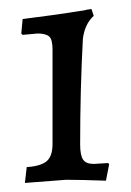

<svg xmlns="http://www.w3.org/2000/svg" viewBox="-20 -748 289 424"><path d="M175 -727C173.7 -727 171.8 -726.7 169.5 -726C167.2 -725.3 164.7 -724.8 162 -724.5C159.3 -724.2 156 -723.7 152 -723C148 -722.3 143.7 -721.7 139 -721C134.3 -720.3 129 -719.5 123 -718.5C117 -717.5 108.8 -716.3 98.5 -715L30 -706L27 -674L30 -671L63 -674C75 -674 83.5 -671.8 88.5 -667.5C93.5 -663.2 96 -653.7 96 -639V-430C96 -412 91.7 -399.3 83 -392C74.3 -384.7 59.7 -380.3 39 -379L35 -344L126 -351C147.3 -351 176.7 -350.3 214 -349L221 -385L219 -388L187 -386C175.7 -386 167.8 -389.2 163.5 -395.5C159.2 -401.8 157 -413 157 -429C157 -509.7 159 -587.3 163 -662C165.7 -684 173.7 -701 187 -713L182 -728H181Z"/></svg>

Font: Alegreya SC
Style: Regular
Weight: 400
Designer: Juan Pablo del Peral
Foundry: Juan Pablo del Peral
Version: Version 1.003